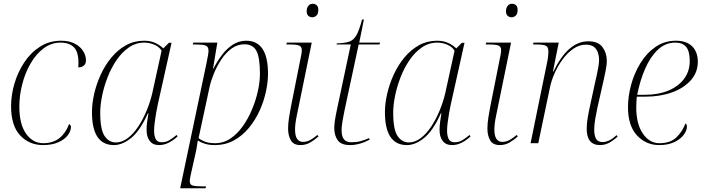

<svg xmlns="http://www.w3.org/2000/svg" viewBox="-20 -763 3755 1023"><path d="M209 10Q136 10 87.5 -41.5Q39 -93 39 -197Q39 -257 57 -318Q75 -379 109.5 -431Q144 -483 193.5 -514.5Q243 -546 305 -546Q349 -546 378.5 -530.5Q408 -515 423 -491Q438 -467 438 -442Q438 -423 426.5 -413.5Q415 -404 397 -404Q397 -409 397.5 -415.5Q398 -422 398 -429Q398 -487 373.5 -511.5Q349 -536 303 -536Q253 -536 212.5 -505.5Q172 -475 143 -425Q114 -375 98.5 -314.5Q83 -254 83 -195Q83 -101 119 -50.5Q155 0 210 0Q263 0 297 -27.5Q331 -55 348 -102Q352 -100 355 -96Q358 -92 358 -87Q358 -64 340.5 -41.5Q323 -19 289.5 -4.5Q256 10 209 10Z M587 10Q470 10 470 -165Q470 -212 482 -264Q494 -316 517 -366Q540 -416 574 -457Q608 -498 651.5 -522Q695 -546 748 -546Q781 -546 806.5 -534.5Q832 -523 850 -505L880 -535H894L820 -203Q816 -185 811.5 -159Q807 -133 804 -108Q801 -83 801 -68Q801 -38 810 -21.5Q819 -5 841 -5Q864 -5 881.5 -15.5Q899 -26 921 -44L926 -36Q906 -17 880.5 -3.5Q855 10 827 10Q794 10 777 -13Q760 -36 761 -75Q761 -90 764 -114Q767 -138 771 -159H768Q726 -66 679 -28Q632 10 587 10ZM597 -4Q630 -4 660.5 -27Q691 -50 716.5 -88.5Q742 -127 761 -173Q780 -219 791 -265L841 -493Q828 -514 802 -525Q776 -536 749 -536Q704 -536 667 -510.5Q630 -485 601.5 -443.5Q573 -402 553.5 -352Q534 -302 524 -252.5Q514 -203 514 -163Q514 -72 537.5 -38Q561 -4 597 -4Z M1081 -430Q1085 -452 1088 -467.5Q1091 -483 1091 -492Q1091 -515 1075.5 -520.5Q1060 -526 1026 -526H1007L1010 -536H1138L1115 -397H1117Q1137 -436 1162.5 -470Q1188 -504 1220.5 -525Q1253 -546 1292 -546Q1408 -546 1408 -370Q1408 -327 1397 -275.5Q1386 -224 1363.5 -174Q1341 -124 1306.5 -82Q1272 -40 1226.5 -15Q1181 10 1123 10Q1095 10 1073.5 3.5Q1052 -3 1034 -14Q1032 -4 1030.5 7Q1029 18 1026 35L997 165Q995 175 993 185Q991 195 991 202Q991 221 1006.5 225.5Q1022 230 1058 230H1078L1075 240H940ZM1126 0Q1171 0 1208 -25Q1245 -50 1274 -91Q1303 -132 1323.5 -181.5Q1344 -231 1354.5 -280Q1365 -329 1365 -370Q1365 -456 1346.5 -491.5Q1328 -527 1282 -527Q1245 -527 1214 -504.5Q1183 -482 1159.5 -446.5Q1136 -411 1120 -372Q1104 -333 1097 -301L1038 -27Q1047 -19 1069 -9.5Q1091 0 1126 0Z M1644 -671Q1631 -671 1622.5 -679Q1614 -687 1614 -703Q1614 -721 1623 -732Q1632 -743 1646 -743Q1659 -743 1667.5 -735Q1676 -727 1676 -711Q1676 -689 1666 -680Q1656 -671 1644 -671ZM1581 10Q1544 10 1529.5 -15.5Q1515 -41 1515 -78Q1515 -105 1520 -136.5Q1525 -168 1530 -194L1586 -475Q1587 -481 1587.5 -486Q1588 -491 1588 -496Q1588 -514 1574.5 -520Q1561 -526 1525 -526H1506L1508 -536H1641L1561 -145Q1557 -127 1554.5 -107.5Q1552 -88 1552 -74Q1552 -38 1563.5 -22.5Q1575 -7 1593 -7Q1615 -7 1633 -17Q1651 -27 1671 -44L1677 -36Q1656 -17 1632.5 -3.5Q1609 10 1581 10Z M1845 10Q1798 10 1779.5 -15.5Q1761 -41 1761 -82Q1761 -97 1764.5 -121.5Q1768 -146 1778 -192L1849 -526H1773L1775 -532Q1815 -533 1839 -540.5Q1863 -548 1878.5 -574.5Q1894 -601 1909 -659H1919L1894 -536H2005L2002 -526H1891L1817 -181Q1807 -132 1803.5 -108.5Q1800 -85 1800 -70Q1800 -38 1812 -21.5Q1824 -5 1853 -5Q1880 -5 1901.5 -11Q1923 -17 1946 -27L1950 -19Q1895 10 1845 10Z M2148 10Q2031 10 2031 -165Q2031 -212 2043 -264Q2055 -316 2078 -366Q2101 -416 2135 -457Q2169 -498 2212.5 -522Q2256 -546 2309 -546Q2342 -546 2367.5 -534.5Q2393 -523 2411 -505L2441 -535H2455L2381 -203Q2377 -185 2372.5 -159Q2368 -133 2365 -108Q2362 -83 2362 -68Q2362 -38 2371 -21.5Q2380 -5 2402 -5Q2425 -5 2442.5 -15.5Q2460 -26 2482 -44L2487 -36Q2467 -17 2441.5 -3.5Q2416 10 2388 10Q2355 10 2338 -13Q2321 -36 2322 -75Q2322 -90 2325 -114Q2328 -138 2332 -159H2329Q2287 -66 2240 -28Q2193 10 2148 10ZM2158 -4Q2191 -4 2221.5 -27Q2252 -50 2277.5 -88.5Q2303 -127 2322 -173Q2341 -219 2352 -265L2402 -493Q2389 -514 2363 -525Q2337 -536 2310 -536Q2265 -536 2228 -510.5Q2191 -485 2162.5 -443.5Q2134 -402 2114.5 -352Q2095 -302 2085 -252.5Q2075 -203 2075 -163Q2075 -72 2098.5 -38Q2122 -4 2158 -4Z M2706 -671Q2693 -671 2684.5 -679Q2676 -687 2676 -703Q2676 -721 2685 -732Q2694 -743 2708 -743Q2721 -743 2729.5 -735Q2738 -727 2738 -711Q2738 -689 2728 -680Q2718 -671 2706 -671ZM2643 10Q2606 10 2591.5 -15.5Q2577 -41 2577 -78Q2577 -105 2582 -136.5Q2587 -168 2592 -194L2648 -475Q2649 -481 2649.5 -486Q2650 -491 2650 -496Q2650 -514 2636.5 -520Q2623 -526 2587 -526H2568L2570 -536H2703L2623 -145Q2619 -127 2616.5 -107.5Q2614 -88 2614 -74Q2614 -38 2625.5 -22.5Q2637 -7 2655 -7Q2677 -7 2695 -17Q2713 -27 2733 -44L2739 -36Q2718 -17 2694.5 -3.5Q2671 10 2643 10Z M3177 10Q3106 10 3106 -77Q3106 -104 3111.5 -136.5Q3117 -169 3125 -205L3153 -334Q3155 -342 3159.5 -362Q3164 -382 3168 -405.5Q3172 -429 3172 -446Q3172 -462 3166.5 -480.5Q3161 -499 3146 -512Q3131 -525 3102 -525Q3067 -525 3036 -504Q3005 -483 2979.5 -449Q2954 -415 2936 -375Q2918 -335 2910 -296L2848 0H2807L2897 -440Q2899 -450 2900.5 -463Q2902 -476 2902 -488Q2902 -512 2889 -519Q2876 -526 2839 -526H2820L2823 -536H2957L2926 -381H2928Q2970 -466 3016 -504.5Q3062 -543 3115 -543Q3167 -543 3190 -512Q3213 -481 3213 -440Q3213 -414 3206.5 -384.5Q3200 -355 3195 -330L3163 -189Q3157 -160 3151.5 -129.5Q3146 -99 3146 -71Q3146 -41 3156 -23.5Q3166 -6 3191 -6Q3206 -6 3223.5 -13.5Q3241 -21 3265 -43L3271 -35Q3246 -13 3224 -1.5Q3202 10 3177 10Z M3492 10Q3422 10 3374 -41.5Q3326 -93 3326 -192Q3326 -249 3342.5 -310.5Q3359 -372 3391.5 -425.5Q3424 -479 3472 -512.5Q3520 -546 3582 -546Q3637 -546 3667.5 -516.5Q3698 -487 3698 -434Q3698 -377 3660.5 -335Q3623 -293 3560 -270.5Q3497 -248 3419 -248H3373Q3372 -241 3371 -222Q3370 -203 3370 -191Q3370 -103 3405 -51.5Q3440 0 3493 0Q3552 0 3584 -31Q3616 -62 3632 -105Q3640 -101 3640 -89Q3640 -67 3622.5 -44Q3605 -21 3572 -5.5Q3539 10 3492 10ZM3417 -258Q3487 -258 3540.5 -280Q3594 -302 3624.5 -342.5Q3655 -383 3655 -438Q3655 -490 3636 -513Q3617 -536 3578 -536Q3525 -536 3485 -498Q3445 -460 3417.5 -397Q3390 -334 3375 -258Z"/></svg>

Font: Noto Serif Display ExtraLight
Style: Italic
Weight: 200
Italic angle: -12°
Designer: Monotype Design Team
Foundry: Monotype Imaging Inc.
Version: Version 2.009